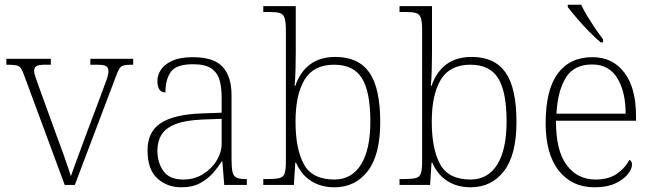

<svg xmlns="http://www.w3.org/2000/svg" viewBox="-20 -786 2776 816"><path d="M84 -462Q76 -485 69 -495.5Q62 -506 48 -508.5Q34 -511 7 -511V-536H196V-511H174Q143 -511 134 -504.5Q125 -498 125 -485Q125 -473 133.5 -450.5Q142 -428 149 -407L223 -203Q234 -175 245 -143.5Q256 -112 266 -83.5Q276 -55 281 -37Q288 -56 303.5 -99Q319 -142 343 -206L406 -374Q422 -417 431.5 -443Q441 -469 441 -484Q441 -498 431.5 -504.5Q422 -511 390 -511H364V-536H546V-511H542Q518 -511 506 -508Q494 -505 487 -493.5Q480 -482 471 -457L298 0H255Z M751 10Q690 10 648.5 -28Q607 -66 607 -147Q607 -226 663.5 -263Q720 -300 839 -304L922 -307V-371Q922 -413 913.5 -444.5Q905 -476 879 -494.5Q853 -513 800 -513Q729 -513 706 -480.5Q683 -448 683 -393Q649 -393 649 -443Q649 -466 663.5 -489Q678 -512 711.5 -527.5Q745 -543 800 -543Q889 -543 926.5 -501.5Q964 -460 964 -383V-111Q964 -75 968 -56.5Q972 -38 984.5 -31.5Q997 -25 1023 -25H1029V0H933L925 -100H922Q908 -77 886 -51.5Q864 -26 831 -8Q798 10 751 10ZM759 -23Q806 -23 843 -46Q880 -69 901 -104Q922 -139 922 -174V-281L841 -278Q768 -275 726 -258.5Q684 -242 666.5 -213.5Q649 -185 649 -145Q649 -95 674.5 -59Q700 -23 759 -23Z M1401 10Q1344 10 1302 -17Q1260 -44 1238 -95H1235L1229 0H1099V-25H1117Q1150 -25 1167 -29Q1184 -33 1189.5 -48.5Q1195 -64 1195 -98V-659Q1195 -695 1189 -711Q1183 -727 1168 -731Q1153 -735 1125 -735H1099V-760H1237V-563Q1237 -535 1236 -493Q1235 -451 1232 -421H1235Q1255 -480 1297.5 -512Q1340 -544 1406 -544Q1503 -544 1549.5 -478Q1596 -412 1596 -267Q1596 -128 1543 -59Q1490 10 1401 10ZM1401 -23Q1475 -23 1514.5 -87Q1554 -151 1554 -270Q1554 -395 1518.5 -453Q1483 -511 1400 -511Q1313 -511 1274.5 -447.5Q1236 -384 1236 -269Q1236 -153 1271.5 -88Q1307 -23 1401 -23Z M1980 10Q1923 10 1881 -17Q1839 -44 1817 -95H1814L1808 0H1678V-25H1696Q1729 -25 1746 -29Q1763 -33 1768.5 -48.5Q1774 -64 1774 -98V-659Q1774 -695 1768 -711Q1762 -727 1747 -731Q1732 -735 1704 -735H1678V-760H1816V-563Q1816 -535 1815 -493Q1814 -451 1811 -421H1814Q1834 -480 1876.5 -512Q1919 -544 1985 -544Q2082 -544 2128.5 -478Q2175 -412 2175 -267Q2175 -128 2122 -59Q2069 10 1980 10ZM1980 -23Q2054 -23 2093.5 -87Q2133 -151 2133 -270Q2133 -395 2097.5 -453Q2062 -511 1979 -511Q1892 -511 1853.5 -447.5Q1815 -384 1815 -269Q1815 -153 1850.5 -88Q1886 -23 1980 -23Z M2507 10Q2411 10 2355 -60.5Q2299 -131 2299 -262Q2299 -404 2350.5 -473.5Q2402 -543 2498 -543Q2584 -543 2633.5 -477.5Q2683 -412 2683 -294V-273H2343Q2342 -147 2388 -85Q2434 -23 2511 -23Q2567 -23 2602.5 -48Q2638 -73 2655 -107Q2666 -101 2666 -86Q2666 -68 2648 -45.5Q2630 -23 2595 -6.5Q2560 10 2507 10ZM2639 -303Q2639 -396 2603.5 -454Q2568 -512 2497 -512Q2419 -512 2384.5 -455.5Q2350 -399 2345 -303ZM2533 -606Q2511 -624 2483 -652.5Q2455 -681 2430.5 -710Q2406 -739 2393 -756V-766H2450Q2460 -744 2476.5 -717Q2493 -690 2510.5 -664Q2528 -638 2543 -619V-606Z"/></svg>

Font: Noto Serif Malayalam ExtraLight
Style: Regular
Weight: 200
Designer: Indian type Foundry, Jelle Bosma, Monotype Design Team
Foundry: Monotype Imaging Inc.
Version: Version 2.104; ttfautohint (v1.8.4.7-5d5b)